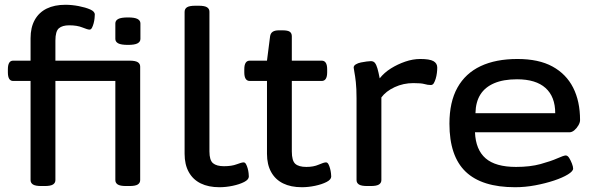

<svg xmlns="http://www.w3.org/2000/svg" viewBox="-20 -777 2498 804"><path d="M508 2Q483 2 473 -4.5Q463 -11 463 -23V-438H212V-523H522Q547 -523 557 -516.5Q567 -510 567 -498V-23Q567 -11 557 -4.5Q547 2 522 2ZM153 2Q128 2 118 -4.5Q108 -11 108 -23V-438H35Q13 -438 13 -474V-487Q13 -523 35 -523H108V-617Q108 -662 125.5 -693.5Q143 -725 175.5 -741Q208 -757 254 -757Q281 -757 309.5 -751.5Q338 -746 357.5 -737.5Q377 -729 377 -716Q377 -711 376 -700.5Q375 -690 372 -679Q369 -668 365 -660.5Q361 -653 355 -653Q347 -653 325 -662Q303 -671 270 -671Q241 -671 226.5 -658.5Q212 -646 212 -607V-523H337Q360 -523 360 -487V-474Q360 -438 337 -438H212V-23Q212 -11 202 -4.5Q192 2 167 2ZM516 -589Q487 -589 475 -595.5Q463 -602 463 -614V-679Q463 -691 475 -697.5Q487 -704 516 -704Q544 -704 556 -697.5Q568 -691 568 -679V-614Q568 -602 556 -595.5Q544 -589 516 -589Z M899 7Q853 7 820.5 -9Q788 -25 770.5 -56.5Q753 -88 753 -133V-727Q753 -740 763 -746.5Q773 -753 798 -753H812Q837 -753 847 -746.5Q857 -740 857 -728V-143Q857 -106 872 -93.5Q887 -81 918 -81Q950 -81 971 -89Q992 -97 1000 -97Q1006 -97 1010 -90Q1014 -83 1017 -72.5Q1020 -62 1021 -52Q1022 -42 1022 -38Q1022 -25 1002.5 -15Q983 -5 954.5 1Q926 7 899 7Z M1244 7Q1198 7 1165.5 -9Q1133 -25 1115.5 -56.5Q1098 -88 1098 -133V-438H1026Q1003 -438 1003 -474V-487Q1003 -523 1026 -523H1098L1111 -625Q1113 -638 1122 -644Q1131 -650 1148 -650H1163Q1185 -650 1193.5 -644Q1202 -638 1202 -625V-523H1327Q1350 -523 1350 -487V-474Q1350 -438 1327 -438H1202V-143Q1202 -104 1216.5 -91Q1231 -78 1263 -78Q1293 -78 1314.5 -87.5Q1336 -97 1345 -97Q1351 -97 1355 -90Q1359 -83 1362 -72Q1365 -61 1366 -51.5Q1367 -42 1367 -38Q1367 -25 1347.5 -15Q1328 -5 1299.5 1Q1271 7 1244 7Z M1518 2Q1493 2 1483 -4.5Q1473 -11 1473 -23V-365Q1473 -407 1470 -433.5Q1467 -460 1464 -475Q1461 -490 1461 -494Q1461 -502 1470 -507.5Q1479 -513 1491.5 -515.5Q1504 -518 1515.5 -519.5Q1527 -521 1533 -521Q1544 -521 1550 -513.5Q1556 -506 1560.5 -490.5Q1565 -475 1570 -449Q1589 -473 1617 -490.5Q1645 -508 1677 -519Q1709 -530 1740 -530Q1779 -530 1795 -521Q1811 -512 1811 -494Q1811 -484 1809.5 -471.5Q1808 -459 1804.5 -447.5Q1801 -436 1796.5 -428.5Q1792 -421 1784 -421Q1771 -421 1757.5 -425Q1744 -429 1711 -429Q1669 -429 1632.5 -412Q1596 -395 1577 -369V-23Q1577 -11 1567 -4.5Q1557 2 1532 2Z M2137 7Q1998 7 1930 -58Q1862 -123 1862 -259Q1862 -350 1895.5 -410Q1929 -470 1992.5 -500Q2056 -530 2147 -530Q2236 -530 2293.5 -498.5Q2351 -467 2380 -410Q2409 -353 2409 -274Q2409 -264 2402 -252Q2395 -240 2385 -231.5Q2375 -223 2364 -223H1969Q1972 -150 2013.5 -114Q2055 -78 2141 -78Q2200 -78 2243.5 -90Q2287 -102 2314 -114Q2341 -126 2349 -126Q2357 -126 2363.5 -115.5Q2370 -105 2375 -92Q2380 -79 2380 -71Q2380 -60 2358 -46.5Q2336 -33 2300 -21Q2264 -9 2221.5 -1Q2179 7 2137 7ZM1971 -303H2305Q2305 -372 2264.5 -408.5Q2224 -445 2145 -445Q2088 -445 2049.5 -428.5Q2011 -412 1991.5 -381Q1972 -350 1971 -303Z"/></svg>

Font: Asap Expanded Medium
Style: Regular
Weight: 500
Width: 7
Designer: Pablo Cosgaya
Foundry: Omnibus-Type
Version: Version 3.001